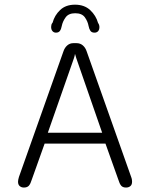

<svg xmlns="http://www.w3.org/2000/svg" viewBox="-20 -812 659 841"><path d="M84.5 9.5Q74 9.5 66.5 3.2Q59 -3 59 -16Q59 -20 60 -25.2Q61 -30.5 63 -37L257.5 -586Q263 -603 274.5 -613Q286 -623 301.5 -623H315Q331.5 -623 343 -613Q354.5 -603 360 -586L554.5 -37Q557 -30.5 557.8 -25.2Q558.5 -20 558.5 -16Q558.5 -3 551 3.2Q543.5 9.5 532 9.5Q517.5 9.5 510.5 1Q503.5 -7.5 498 -26L442 -183H175.5L119.5 -26Q114 -7.5 106.8 1Q99.5 9.5 84.5 9.5ZM189.5 -230.5H427.5L314 -557.5Q312.5 -562.5 311.2 -567.2Q310 -572 308.5 -576Q308 -572 306.8 -567.2Q305.5 -562.5 304 -557.5ZM394 -669Q381.5 -669 376 -677Q370.5 -685 368 -698Q364.5 -718 351.8 -736Q339 -754 309.5 -754Q280.5 -754 267.5 -736Q254.5 -718 250.5 -698Q248 -684.5 242.5 -676.8Q237 -669 225 -669Q215.5 -669 209.8 -675.8Q204 -682.5 204 -694Q204 -698.5 205.2 -703.5Q206.5 -708.5 210.5 -713Q219 -745 243.5 -768.2Q268 -791.5 308.5 -791.5Q349.5 -791.5 375 -767.8Q400.5 -744 409.5 -711.5Q412.5 -707.5 414 -702.8Q415.5 -698 415.5 -693.5Q415.5 -682 409.8 -675.5Q404 -669 394 -669Z"/></svg>

Font: Sono Monospace Light
Style: Regular
Weight: 300
Version: Version 2.112